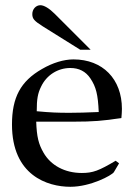

<svg xmlns="http://www.w3.org/2000/svg" viewBox="-20 -697 518 737"><path d="M250 20C328 20 409 -24 417 -36L437 -70L424 -80C360 -42 337 -33 294 -33C229 -33 175 -62 147 -111C128 -144 121 -172 119 -230H265C334 -230 377 -233 446 -244C447 -258 448 -267 448 -279C448 -394 374 -469 262 -469C225 -469 182 -456 141 -432C59 -385 26 -323 26 -219C26 -24 162 20 250 20ZM359 -267C307 -265 283 -264 247 -264C201 -264 175 -265 121 -270C121 -317 125 -339 138 -365C159 -409 202 -436 250 -436C283 -436 309 -423 327 -396C349 -363 356 -334 359 -267ZM288 -506H328L190 -644C169 -665 149 -677 135 -677C118 -677 104 -662 104 -643C104 -625 111 -617 144 -596Z"/></svg>

Font: Asana Math
Style: Regular
Weight: 400
Version: Version 000.958